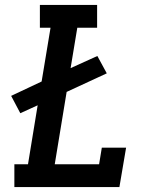

<svg xmlns="http://www.w3.org/2000/svg" viewBox="-20 -755 640 775"><path d="M38 0V-92H93L132 -330L62 -298L25 -368L148 -426L184 -643H141V-735H372V-643H292L265 -480L373 -529L411 -459L249 -384L201 -92H380L391 -159H489L462 0Z"/></svg>

Font: Iosevka Slab SmBdExObl
Style: Regular
Weight: 600
Width: 7
Italic angle: -9°
Monospace: yes
Designer: Belleve Invis
Foundry: Belleve Invis
Version: Version 11.1.0; ttfautohint (v1.8.3)